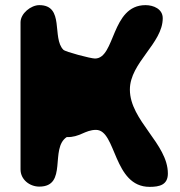

<svg xmlns="http://www.w3.org/2000/svg" viewBox="-20 -727 701 748"><path d="M133 -707C101 -707 60 -675 60 -640V-67C60 -27 96 0 133 0C245 0 173 -149 240 -193C290 -191 311 -221 354 -221C434 -221 420 1 563 1C602 1 634 -7 634 -51C634 -167 486 -257 486 -378C486 -483 614 -558 614 -656C614 -692 578 -707 547 -707C412 -707 430 -499 350 -499C333 -499 235 -525 227 -533C181 -579 233 -707 133 -707Z"/></svg>

Font: Asimov Print
Style: Regular
Weight: 500
Designer: Google
Version: Version 2.000980: 2014